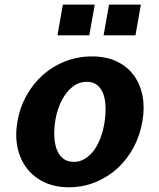

<svg xmlns="http://www.w3.org/2000/svg" viewBox="-20 -803 690 832"><path d="M278 8.5Q339.5 8.5 393.5 -13.5Q447 -35.5 489 -73.5Q531 -112.5 558.5 -163.5Q586.5 -215.5 597 -276.5Q607.5 -336.5 597.5 -389Q587 -440 558.5 -478.5Q530 -516 484.5 -537.5Q439 -558.5 378.5 -558.5Q317 -558.5 263 -537.5Q208.5 -516 166 -478.5Q123 -440 95 -389Q66 -338 55.5 -276.5Q45 -215 56 -163.5Q67 -112 96.5 -73.5Q126 -35 172 -13.5Q218.5 8.5 278 8.5ZM431.5 -264Q426 -233 415 -204Q404 -175 387.5 -152Q370.5 -129 348.5 -115.5Q327 -101.5 299.5 -101.5Q270.5 -101.5 252 -117.5Q233.5 -133 224.5 -159.5Q216 -184 215 -218Q214.5 -249.5 220.5 -285.5Q225.5 -315 237.5 -346Q248 -373 266.5 -398Q283.5 -420.5 306 -435Q328.5 -448.5 356.5 -448.5Q385 -448.5 403.5 -432.5Q421.5 -416 429.5 -390.5Q437.5 -365 437.5 -331Q437.5 -298 431.5 -264ZM252.5 -783 229 -650H367L390.5 -783ZM452.5 -783 429 -650H567L590.5 -783Z"/></svg>

Font: B612
Style: Regular
Weight: 700
Italic angle: -10°
Designer: Nicolas Chauveau, Thomas Paillot, Jonathan Favre-Lamarine, Jean-Luc Vinot
Foundry: AIRBUS
Version: Version 1.008